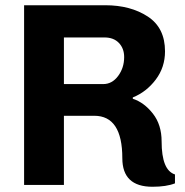

<svg xmlns="http://www.w3.org/2000/svg" viewBox="-20 -706 705 733"><path d="M382 -686Q478 -686 544 -643Q610 -600 610 -510Q610 -449 574.5 -402Q539 -355 487 -334V-329Q530 -315 563.5 -272.5Q597 -230 597 -166Q597 -56 648 -40V-6Q615 7 562 7Q447 7 447 -102Q447 -264 340 -264H224V0H72V-686ZM379 -563H224V-385H374Q408 -385 431 -416Q454 -447 454 -488Q454 -521 434 -542Q414 -563 379 -563Z"/></svg>

Font: Chivo
Style: Bold
Weight: 700
Designer: Hector Gatti
Foundry: Omnibus-Type
Version: Version 1.007;PS 001.007;hotconv 1.0.88;makeotf.lib2.5.64775